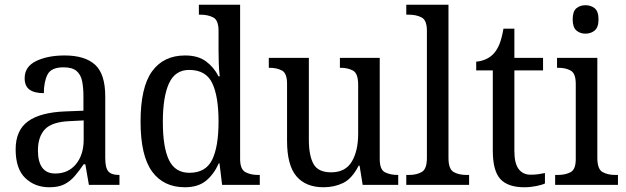

<svg xmlns="http://www.w3.org/2000/svg" viewBox="-20 -780 2639 810"><path d="M188 10Q127 10 86.5 -29Q46 -68 46 -150Q46 -230 98 -268Q150 -306 256 -310L332 -313V-373Q332 -410 326.5 -437.5Q321 -465 303 -480.5Q285 -496 248 -496Q196 -496 180.5 -465.5Q165 -435 165 -387Q125 -387 104.5 -402Q84 -417 84 -450Q84 -499 132.5 -522.5Q181 -546 253 -546Q338 -546 381 -507Q424 -468 424 -373V-114Q424 -72 437 -57Q450 -42 481 -42H484V0H355L340 -87H333Q314 -59 295 -37Q276 -15 251.5 -2.5Q227 10 188 10ZM213 -48Q268 -48 300.5 -87.5Q333 -127 333 -191V-272L275 -269Q199 -266 169.5 -234.5Q140 -203 140 -145Q140 -98 158 -73Q176 -48 213 -48Z M760 10Q670 10 621.5 -56.5Q573 -123 573 -267Q573 -412 621.5 -479Q670 -546 761 -546Q815 -546 848.5 -521.5Q882 -497 902 -458H907Q904 -482 903 -511.5Q902 -541 902 -566V-650Q902 -695 879.5 -706.5Q857 -718 827 -718H819V-760H993V-110Q993 -66 1015 -54Q1037 -42 1068 -42H1076V0H917L906 -91H903Q882 -44 848.5 -17Q815 10 760 10ZM779 -51Q848 -51 875 -106Q902 -161 902 -267Q902 -373 875.5 -429Q849 -485 778 -485Q719 -485 693 -428.5Q667 -372 667 -266Q667 -158 693 -104.5Q719 -51 779 -51Z M1345 10Q1270 10 1230.5 -36.5Q1191 -83 1191 -186V-427Q1191 -471 1169.5 -482.5Q1148 -494 1117 -494H1114V-536H1283V-190Q1283 -124 1302.5 -88.5Q1322 -53 1377 -53Q1437 -53 1464 -98Q1491 -143 1491 -216V-422Q1491 -470 1469.5 -482Q1448 -494 1417 -494H1414V-536H1582V-109Q1582 -64 1604.5 -53Q1627 -42 1657 -42H1660V0H1510L1497 -81H1493Q1465 -26 1427.5 -8Q1390 10 1345 10Z M1694 0V-42H1706Q1738 -42 1759.5 -54.5Q1781 -67 1781 -114V-650Q1781 -695 1758.5 -706.5Q1736 -718 1706 -718H1694V-760H1872V-114Q1872 -67 1893.5 -54.5Q1915 -42 1947 -42H1959V0Z M2192 10Q2123 10 2091 -24.5Q2059 -59 2059 -145V-483H1989V-520Q2008 -521 2028 -529.5Q2048 -538 2063 -554Q2078 -571 2087.5 -595Q2097 -619 2104 -659H2150V-536H2271V-483H2150V-143Q2150 -91 2168 -67Q2186 -43 2218 -43Q2236 -43 2250.5 -45Q2265 -47 2279 -50V-6Q2267 0 2242 5Q2217 10 2192 10Z M2450 -638Q2427 -638 2411.5 -651.5Q2396 -665 2396 -698Q2396 -732 2411.5 -745Q2427 -758 2450 -758Q2473 -758 2489 -745Q2505 -732 2505 -698Q2505 -665 2489 -651.5Q2473 -638 2450 -638ZM2322 0V-42H2334Q2365 -42 2387 -53.5Q2409 -65 2409 -109V-426Q2409 -470 2388 -482Q2367 -494 2336 -494H2330V-536H2500V-114Q2500 -67 2521.5 -54.5Q2543 -42 2575 -42H2587V0Z"/></svg>

Font: Noto Serif Myanmar SemiCondensed
Style: Regular
Weight: 400
Width: 4
Designer: Ben Mitchell and the Monotype Design Team
Foundry: Monotype Imaging Inc.
Version: Version 2.106; ttfautohint (v1.8.4.7-5d5b)